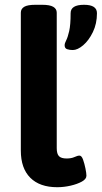

<svg xmlns="http://www.w3.org/2000/svg" viewBox="-20 -774 425 802"><path d="M219 8Q146 8 106.5 -31.5Q67 -71 67 -145V-721Q67 -737 81 -745.5Q95 -754 128 -754H156Q188 -754 202.5 -745.5Q217 -737 217 -721V-155Q217 -131 226.5 -121.5Q236 -112 258 -112Q278 -112 291 -118Q304 -124 312 -124Q321 -124 327 -107Q333 -90 337 -70Q341 -50 341 -40Q341 -26 322 -15.5Q303 -5 275 1.5Q247 8 219 8ZM284 -565Q271 -565 260.5 -568.5Q250 -572 250 -585Q250 -593 256.5 -605.5Q263 -618 269 -644Q275 -670 275 -719Q275 -754 331 -754Q385 -754 385 -719Q385 -675 368 -640Q351 -605 327.5 -585Q304 -565 284 -565Z"/></svg>

Font: Asap Semi Expanded
Style: Bold
Weight: 700
Width: 6
Designer: Pablo Cosgaya
Foundry: Omnibus-Type
Version: Version 3.001; ttfautohint (v1.8.4.7-5d5b)